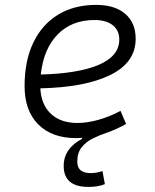

<svg xmlns="http://www.w3.org/2000/svg" viewBox="-20 -547 626 774"><path d="M336.4 206.5Q236.8 206.5 236.8 122.1Q236.8 85.9 256.1 58.3Q275.4 30.8 311 12.7V8.8Q299.3 9.8 287.6 9.8Q189 9.8 134 -45.7Q79.1 -101.1 79.1 -199.7Q79.1 -301.3 114 -374.5Q148.9 -447.8 213.6 -487.5Q278.3 -527.3 367.7 -527.3Q442.9 -527.3 484.9 -491.2Q526.9 -455.1 526.9 -390.6Q526.9 -295.4 425.3 -245.1Q323.7 -194.8 142.6 -190.9Q146 -125 185.3 -88.1Q224.6 -51.3 292 -51.3Q332 -51.3 377.7 -64.2Q423.3 -77.1 465.8 -100.1L488.3 -47.4Q452.6 -26.9 412.6 -12.7Q382.8 -2.9 355 10.7Q327.1 24.4 309.3 46.6Q291.5 68.8 291.5 105Q291.5 150.9 346.2 150.9Q358.9 150.9 371.1 148.4Q383.3 146 393.1 142.6L402.8 195.3Q388.7 201.2 371.6 203.9Q354.5 206.5 336.4 206.5ZM144.5 -246.6Q296.4 -250.5 378.7 -285.9Q460.9 -321.3 460.9 -387.7Q460.9 -424.3 434.6 -445.3Q408.2 -466.3 360.4 -466.3Q269 -466.3 212.2 -408Q155.3 -349.6 144.5 -246.6Z"/></svg>

Font: Cascadia Mono Light
Style: Italic
Weight: 300
Italic angle: -10°
Monospace: yes
Designer: Aaron Bell
Foundry: Saja Typeworks
Version: Version 2404.023; ttfautohint (v1.8.4)